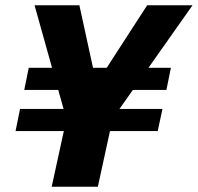

<svg xmlns="http://www.w3.org/2000/svg" viewBox="-20 -708 750 728"><path d="M176 0 222 -211H39L56 -295H221L111 -688H281L344 -399H351L538 -688H710L433 -295H596L578 -211H397L351 0ZM72 -367 89 -451H628L611 -367Z"/></svg>

Font: Saira Thin
Style: Bold Italic
Weight: 700
Italic angle: -12°
Version: Version 1.101